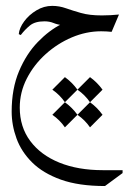

<svg xmlns="http://www.w3.org/2000/svg" viewBox="-20 -288 446 650"><path d="M335.4 341.8Q246.6 341.8 186 320.1Q125.5 298.3 88.9 262Q52.2 225.6 35.9 180.7Q19.5 135.7 19.5 89.8Q19.5 12.2 44.4 -46.9Q69.3 -106 108.2 -146Q147 -186 188.5 -206.5L189.5 -203.1Q174.8 -204.6 161.1 -210.2Q147.5 -215.8 130.4 -215.8Q98.6 -215.8 81.3 -201.7Q64 -187.5 50.3 -169.4L43.5 -172.4Q45.4 -193.4 61.8 -215.6Q78.1 -237.8 103.3 -252.9Q128.4 -268.1 156.7 -268.1Q180.7 -268.1 203.4 -260Q226.1 -252 254.6 -243.9Q283.2 -235.8 324.7 -235.8Q341.3 -235.8 353.8 -236.6Q366.2 -237.3 382.8 -238.8L357.9 -180.2Q350.1 -181.2 340.3 -181.6Q330.6 -182.1 322.3 -182.1Q272 -182.1 223.1 -161.4Q174.3 -140.6 134.5 -104.7Q94.7 -68.8 70.8 -22.2Q46.9 24.4 46.9 76.2Q46.9 141.6 82.3 189.2Q117.7 236.8 180.9 262.5Q244.1 288.1 328.1 288.1H395V297.9ZM199.7 -26.9Q224.1 -9.3 242.2 15.6L199.7 58.1Q183.1 33.7 157.2 15.6ZM284.7 -26.9Q309.1 -9.3 327.1 15.6L284.7 58.1Q268.1 33.7 242.2 15.6ZM199.7 58.1Q224.1 75.7 242.2 100.6L199.7 143.1Q183.1 118.7 157.2 100.6ZM284.7 58.1Q309.1 75.7 327.1 100.6L284.7 143.1Q268.1 118.7 242.2 100.6Z"/></svg>

Font: Lateef ExtraLight
Style: Regular
Weight: 200
Designer: SIL International
Foundry: SIL International
Version: Version 4.200